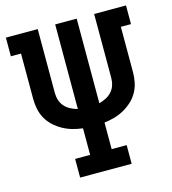

<svg xmlns="http://www.w3.org/2000/svg" viewBox="-109 -825 819 914"><g transform="rotate(-15 300.0 -367.5)"><path d="M173 0V-92H247V-223Q221 -226 196.5 -233Q172 -240 149.5 -252.5Q127 -265 108 -282.5Q89 -300 76.5 -322.5Q64 -345 59 -370Q54 -395 54 -421V-643H4V-735H161V-421Q161 -402 166.5 -384.5Q172 -367 184 -353.5Q196 -340 212.5 -331.5Q229 -323 247 -318V-735H353V-318Q371 -323 387.5 -331.5Q404 -340 416 -353.5Q428 -367 433.5 -384.5Q439 -402 439 -421V-735H596V-643H546V-421Q546 -395 541 -370Q536 -345 523.5 -322.5Q511 -300 492 -282.5Q473 -265 450.5 -252.5Q428 -240 403.5 -233Q379 -226 353 -223V-92H427V0Z"/></g></svg>

Font: Iosevka Curly Slab SmBdEx
Style: Regular
Weight: 600
Width: 7
Monospace: yes
Designer: Belleve Invis
Foundry: Belleve Invis
Version: Version 11.1.0; ttfautohint (v1.8.3)